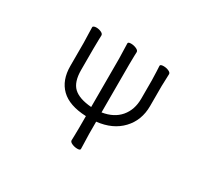

<svg xmlns="http://www.w3.org/2000/svg" viewBox="-142 -947 1285 1185"><g transform="rotate(30 500.0 -354.0)"><path d="M227 -411V-576Q227 -603 225 -645L224 -685Q224 -691 231 -694Q238 -697 248 -697Q266 -697 282.5 -689.5Q299 -682 299 -670Q299 -652 298 -639L297 -574V-423Q297 -338 336.5 -300.5Q376 -263 465 -256V-602Q465 -628 463 -670L462 -708Q462 -718 483 -718Q502 -718 520.5 -710Q539 -702 539 -690Q539 -674 538 -662L537 -601V-259Q619 -272 663 -324Q707 -376 707 -455V-585L705 -648L703 -687Q703 -698 727 -698Q746 -698 763 -690.5Q780 -683 780 -672Q780 -656 779 -644Q777 -608 777 -584V-443Q777 -341 712.5 -273Q648 -205 537 -193V-106Q537 -80 539 -38L540 0Q540 10 519 10Q500 10 481.5 2Q463 -6 463 -18Q463 -34 464 -46L465 -107V-191Q344 -196 285.5 -253Q227 -310 227 -411Z"/></g></svg>

Font: Iansui
Style: Regular
Weight: 400
Designer: But Ko / Fontworks Inc.
Foundry: zi-hi.com / Fontworks Inc.
Version: Version 1.002